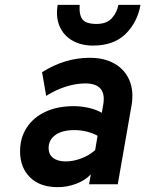

<svg xmlns="http://www.w3.org/2000/svg" viewBox="-20 -762 601 794"><path d="M219 12Q145 12 104 -28.8Q63 -69.5 63 -136Q63 -192 90.5 -234.2Q118 -276.5 168 -299.8Q218 -323 284.5 -323Q317 -323 348.8 -315.5Q380.5 -308 401 -295.5L406 -324Q424.5 -417 332.5 -417Q295 -417 252.5 -403.8Q210 -390.5 171 -365.5L154 -463.5Q248.5 -523 351 -523Q412.5 -523 454.8 -498.2Q497 -473.5 515.5 -429.2Q534 -385 524 -326L467 0H348.5L355.5 -41Q333 -16.5 295.5 -2.2Q258 12 219 12ZM251 -94.5Q282.5 -94.5 315 -106.5Q347.5 -118.5 373.5 -141L383.5 -200.5Q365 -211 340 -217.5Q315 -224 287 -224Q237.5 -224 209.2 -203.8Q181 -183.5 181 -149.5Q181 -123.5 199.8 -109Q218.5 -94.5 251 -94.5ZM364.5 -573.5Q316 -573.5 279.8 -594Q243.5 -614.5 226.8 -652.5Q210 -690.5 218.5 -742H309.5Q306.5 -701 321 -682Q335.5 -663 379 -663Q421.5 -663 442.8 -687Q464 -711 469.5 -742H561Q548 -669 499 -621.2Q450 -573.5 364.5 -573.5Z"/></svg>

Font: Overpass
Style: Bold Italic
Weight: 700
Italic angle: -10°
Designer: Delve Withrington, Dave Bailey, Thomas Jockin
Foundry: Delve Fonts LLC
Version: Version 4.000; ttfautohint (v1.8.3)